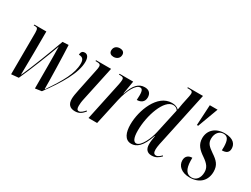

<svg xmlns="http://www.w3.org/2000/svg" viewBox="-61 -1329 2497 1911"><g transform="rotate(30 1187.5 -374.0)"><path d="M370 12 444 1C574 -175 673 -340 673 -468C673 -518 655 -546 623 -546C599 -546 582 -534 581 -498C627 -498 642 -475 642 -429C642 -316 575 -200 461 -32H457C458 -111 450 -431 444 -531L376 -527C328 -391 234 -148 185 -41H181C183 -182 186 -398 185 -536H48L45 -526H60C87 -526 95 -519 96 -471L94 8L178 0C240 -135 320 -338 367 -468C370 -390 370 -111 370 12Z M889 -651C925 -651 957 -672 957 -713C957 -745 932 -758 905 -758C869 -758 838 -738 838 -696C838 -665 861 -651 889 -651ZM827 10C878 10 905 -15 933 -48L926 -56C905 -31 882 -10 862 -10C839 -10 834 -29 834 -57C834 -77 836 -103 845 -143L929 -536H757L755 -526H766C805 -526 815 -517 815 -496C815 -483 813 -468 809 -452L756 -196C745 -145 739 -108 739 -82C739 -21 769 10 827 10Z M1073 -443 979 0H1078L1144 -302C1173 -429 1225 -521 1273 -521C1293 -521 1307 -508 1307 -452C1307 -437 1306 -420 1305 -396C1350 -396 1388 -419 1388 -472C1388 -516 1364 -546 1313 -546C1244 -546 1197 -499 1161 -386H1158L1183 -536H1027L1025 -526H1039C1070 -526 1080 -518 1080 -497C1080 -482 1077 -465 1073 -443Z M1474 10C1532 10 1592 -31 1638 -174H1642C1636 -138 1631 -112 1631 -76C1631 -19 1658 10 1707 10C1755 10 1781 -9 1812 -40L1806 -48C1788 -30 1768 -12 1747 -12C1724 -12 1713 -26 1713 -64C1713 -96 1727 -158 1736 -197L1856 -760H1683L1681 -750H1699C1735 -750 1743 -739 1743 -722C1743 -713 1741 -699 1738 -684L1718 -589C1715 -574 1709 -541 1706 -517C1685 -536 1663 -546 1624 -546C1460 -546 1372 -317 1372 -154C1372 -65 1398 10 1474 10ZM1515 -18C1488 -18 1466 -48 1466 -138C1466 -312 1543 -534 1646 -534C1670 -534 1691 -523 1702 -503L1640 -220C1624 -143 1569 -18 1515 -18Z M1948 -479H1963L2050 -714H1961Z M2145 10C2263 10 2325 -62 2325 -159C2325 -236 2289 -271 2223 -315C2164 -356 2138 -380 2138 -432C2138 -497 2175 -537 2223 -537C2273 -537 2288 -499 2290 -428C2290 -415 2290 -401 2289 -385C2336 -385 2366 -402 2366 -448C2366 -498 2333 -547 2231 -547C2127 -547 2059 -485 2059 -393C2059 -319 2102 -278 2163 -237C2227 -193 2249 -160 2249 -109C2249 -43 2214 0 2162 0C2105 0 2074 -44 2072 -139C2072 -150 2072 -162 2072 -174C2031 -174 1998 -152 1998 -103C1998 -41 2050 10 2145 10Z"/></g></svg>

Font: Noto Serif Display ExtraCondensed Medium
Style: Italic
Weight: 500
Width: 2
Italic angle: -12°
Designer: Monotype Design Team
Foundry: Monotype Imaging Inc.
Version: Version 2.009